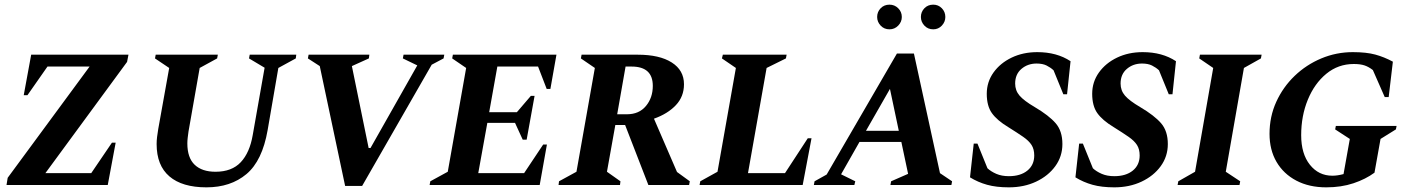

<svg xmlns="http://www.w3.org/2000/svg" viewBox="-20 -795 6054 825"><path d="M8 0 13 -31 365 -509H184L98 -386H82L114 -560H532L526 -529L175 -51H372L461 -182H477L443 0Z M867 10Q763 10 708 -37Q653 -84 653 -176Q653 -191 655 -207Q657 -223 660 -241L707 -503L646 -544L649 -560H916L913 -544L838 -503L790 -230Q788 -216 786.5 -203Q785 -190 785 -179Q785 -117 816.5 -87Q848 -57 906 -57Q976 -57 1014.5 -98Q1053 -139 1066 -215L1117 -504L1050 -544L1053 -560H1253L1251 -544L1176 -503L1130 -236Q1107 -104 1039 -47Q971 10 867 10Z M1463 4 1354 -511 1303 -544 1306 -560H1567L1565 -544L1492 -511L1564 -159H1572L1773 -514L1711 -544L1714 -560H1889L1886 -544L1835 -517L1536 4Z M1826 0 1829 -16 1904 -57 1983 -503 1923 -544 1926 -560H2371L2345 -413H2329L2292 -509H2117L2082 -313H2201L2261 -383H2277L2243 -195H2226L2193 -267H2074L2035 -51H2232L2314 -174H2330L2299 0Z M2380 0 2382 -16 2457 -57 2536 -503 2476 -544 2479 -560H2720Q2814 -560 2866.5 -526.5Q2919 -493 2919 -433Q2919 -380 2884 -343Q2849 -306 2790 -285L2889 -56L2944 -16L2941 0H2766L2666 -258H2624L2588 -57L2646 -16L2644 0ZM2694 -509H2668L2632 -304H2674Q2726 -304 2755.5 -339.5Q2785 -375 2785 -426Q2785 -509 2694 -509Z M2986 0 2989 -16 3063 -57 3142 -503 3082 -544 3086 -560H3360L3357 -544L3274 -503L3194 -51H3353L3451 -201H3467L3429 0Z M3477 0 3480 -16 3532 -45 3834 -565H3907L4019 -51L4071 -16L4068 0H3806L3809 -16L3882 -48L3853 -185H3673L3594 -46L3655 -16L3651 0ZM3701 -233H3842L3804 -413ZM3802 -669Q3779 -669 3764 -685Q3749 -701 3749 -722Q3749 -744 3764 -759.5Q3779 -775 3802 -775Q3824 -775 3839.5 -759.5Q3855 -744 3855 -722Q3855 -701 3839.5 -685Q3824 -669 3802 -669ZM3990 -669Q3967 -669 3952 -685Q3937 -701 3937 -722Q3937 -744 3952 -759.5Q3967 -775 3990 -775Q4012 -775 4027 -759.5Q4042 -744 4042 -722Q4042 -701 4027 -685Q4012 -669 3990 -669Z M4315 10Q4261 10 4221.5 -1Q4182 -12 4148 -33L4164 -178H4180L4223 -72Q4238 -58 4261 -48Q4284 -38 4315 -38Q4365 -38 4394.5 -62Q4424 -86 4424 -127Q4424 -154 4412.5 -172Q4401 -190 4376.5 -207Q4352 -224 4312 -249Q4264 -278 4242 -309Q4220 -340 4220 -392Q4220 -443 4249 -483.5Q4278 -524 4327 -547.5Q4376 -571 4437 -571Q4521 -571 4580 -532L4565 -390H4549L4507 -493Q4494 -505 4477 -513.5Q4460 -522 4434 -522Q4396 -522 4369 -499Q4342 -476 4342 -436Q4342 -406 4361 -384Q4380 -362 4426 -335Q4487 -299 4516 -265.5Q4545 -232 4545 -176Q4545 -123 4514.5 -81Q4484 -39 4432 -14.5Q4380 10 4315 10Z M4768 10Q4714 10 4674.5 -1Q4635 -12 4601 -33L4617 -178H4633L4676 -72Q4691 -58 4714 -48Q4737 -38 4768 -38Q4818 -38 4847.5 -62Q4877 -86 4877 -127Q4877 -154 4865.5 -172Q4854 -190 4829.5 -207Q4805 -224 4765 -249Q4717 -278 4695 -309Q4673 -340 4673 -392Q4673 -443 4702 -483.5Q4731 -524 4780 -547.5Q4829 -571 4890 -571Q4974 -571 5033 -532L5018 -390H5002L4960 -493Q4947 -505 4930 -513.5Q4913 -522 4887 -522Q4849 -522 4822 -499Q4795 -476 4795 -436Q4795 -406 4814 -384Q4833 -362 4879 -335Q4940 -299 4969 -265.5Q4998 -232 4998 -176Q4998 -123 4967.5 -81Q4937 -39 4885 -14.5Q4833 10 4768 10Z M5040 0 5043 -16 5115 -57 5193 -503 5133 -544 5136 -560H5401L5398 -544L5325 -503L5247 -57L5309 -16L5306 0Z M5679 10Q5605 10 5550 -19Q5495 -48 5465 -99.5Q5435 -151 5435 -220Q5435 -294 5464 -357.5Q5493 -421 5543 -469Q5593 -517 5657.5 -544Q5722 -571 5793 -571Q5851 -571 5889.5 -560.5Q5928 -550 5965 -530L5947 -378H5930L5879 -494Q5861 -508 5843 -514Q5825 -520 5797 -520Q5730 -520 5679 -478Q5628 -436 5599.5 -366.5Q5571 -297 5571 -214Q5571 -134 5608.5 -87Q5646 -40 5705 -40Q5727 -40 5753 -47L5780 -198L5717 -239L5720 -254H5981L5978 -239L5912 -198L5886 -53Q5848 -25 5795.5 -7.5Q5743 10 5679 10Z"/></svg>

Font: Spectral SC
Style: Bold Italic
Weight: 700
Italic angle: -10°
Designer: Jean-Baptiste Levee
Foundry: Production Type
Version: Version 2.001